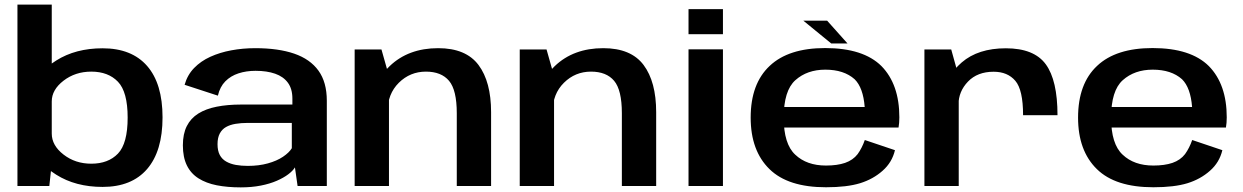

<svg xmlns="http://www.w3.org/2000/svg" viewBox="-20 -805 5382 831"><path d="M55.5 0H193.5L204 -98V-785H55.5ZM424 4Q550 4 616.8 -73.5Q683.5 -151 683.5 -297Q683.5 -443 616.8 -519.5Q550 -596 424 -596Q307 -596 223.2 -543Q139.5 -490 139.5 -436.5L204 -366Q204 -416.5 255 -455.8Q306 -495 375 -495Q448.5 -495 490.5 -451.2Q532.5 -407.5 532.5 -296Q532.5 -184 490.5 -140.2Q448.5 -96.5 375 -96.5Q306 -96.5 255 -136Q204 -175.5 204 -227L139.5 -155.5Q139.5 -102 223.2 -49Q307 4 424 4Z M1022 6Q1069.5 6 1108.8 -1.8Q1148 -9.5 1177.8 -22.5Q1207.5 -35.5 1227.5 -50.5Q1247.5 -65.5 1256.5 -80.5L1268 0H1394.5V-369Q1394.5 -449 1358.5 -499Q1322.5 -549 1253.5 -572.8Q1184.5 -596.5 1085 -596.5Q1031 -596.5 981.2 -587.2Q931.5 -578 890.2 -559.2Q849 -540.5 820 -510.5Q791 -480.5 779 -438L923 -391Q932 -429.5 955.2 -453Q978.5 -476.5 1012.2 -487.5Q1046 -498.5 1086 -498.5Q1135 -498.5 1170.8 -486Q1206.5 -473.5 1226 -447Q1245.5 -420.5 1245.5 -378.5V-352.5H1023.5Q964.5 -352.5 917.8 -343.2Q871 -334 838.2 -313.5Q805.5 -293 788.5 -259.2Q771.5 -225.5 771.5 -176Q771.5 -124.5 788.8 -89.2Q806 -54 839.2 -33Q872.5 -12 918.5 -3Q964.5 6 1022 6ZM1052.5 -87Q1024.5 -87 1000.8 -91.2Q977 -95.5 959 -105.8Q941 -116 931.2 -134.2Q921.5 -152.5 921.5 -181Q921.5 -209 931.2 -227.2Q941 -245.5 958.2 -255.2Q975.5 -265 999.5 -269Q1023.5 -273 1051.5 -273H1243V-163.5Q1231.5 -144.5 1204.8 -126.5Q1178 -108.5 1139.2 -97.8Q1100.5 -87 1052.5 -87Z M1515 0H1663.5V-476L1631 -591H1515ZM1957 0H2105.5V-319.5Q2105.5 -451 2051 -523.8Q1996.5 -596.5 1876.5 -596.5Q1747.5 -596.5 1666.5 -518.8Q1585.5 -441 1585.5 -364.5L1657.5 -322.5Q1657.5 -398.5 1706.2 -446.8Q1755 -495 1823.5 -495Q1890 -495 1923.5 -455.2Q1957 -415.5 1957 -315Z M2229.5 0H2378V-476L2345.5 -591H2229.5ZM2671.5 0H2820V-319.5Q2820 -451 2765.5 -523.8Q2711 -596.5 2591 -596.5Q2462 -596.5 2381 -518.8Q2300 -441 2300 -364.5L2372 -322.5Q2372 -398.5 2420.8 -446.8Q2469.5 -495 2538 -495Q2604.5 -495 2638 -455.2Q2671.5 -415.5 2671.5 -315Z M2960 0H3109V-591.5H2960ZM2960 -765.5V-657H3109V-765.5Z M3555 5.5V-88.5Q3471.5 -88.5 3422 -135.5Q3372 -181.5 3372 -295.5Q3372 -413 3422.5 -458Q3473.5 -503.5 3552 -503.5Q3632.5 -503.5 3679 -462Q3716 -425.5 3722.5 -342H3357.5V-253H3869Q3872.5 -272.5 3872.5 -297Q3872.5 -440 3795 -519Q3716.5 -597 3551.5 -597Q3393 -597 3311.5 -520Q3229 -443 3229 -296Q3229 -152.5 3310.5 -73Q3390.5 5.5 3555 5.5ZM3555 -88.5V5.5Q3645.5 5.5 3702.5 -12Q3759 -29.5 3800 -66Q3841 -102 3853.5 -155L3723 -199Q3711 -164.5 3692 -138Q3672 -112 3637.5 -100Q3603.5 -88.5 3555 -88.5ZM3577.5 -617H3648L3560 -715.5H3457Z M4408 -306.5H4557Q4557 -457.5 4506.2 -526.8Q4455.5 -596 4333.5 -596Q4213.5 -596 4142.5 -534.8Q4071.5 -473.5 4071.5 -392L4128.5 -352Q4128.5 -409 4169.5 -451.8Q4210.5 -494.5 4280.5 -494.5Q4341 -494.5 4374.5 -455.2Q4408 -416 4408 -306.5ZM3981 0H4129.5V-474L4097 -591H3981Z M4972 5.5V-88.5Q4888.5 -88.5 4839 -135.5Q4789 -181.5 4789 -295.5Q4789 -413 4839.5 -458Q4890.5 -503.5 4969 -503.5Q5049.5 -503.5 5096 -462Q5133 -425.5 5139.5 -342H4774.5V-253H5286Q5289.5 -272.5 5289.5 -297Q5289.5 -440 5212 -519Q5133.5 -597 4968.5 -597Q4810 -597 4728.5 -520Q4646 -443 4646 -296Q4646 -152.5 4727.5 -73Q4807.5 5.5 4972 5.5ZM4972 -88.5V5.5Q5062.5 5.5 5119.5 -12Q5176 -29.5 5217 -66Q5258 -102 5270.5 -155L5140 -199Q5128 -164.5 5109 -138Q5089 -112 5054.5 -100Q5020.5 -88.5 4972 -88.5Z"/></svg>

Font: Anybody SemiExpanded SemiBold
Style: Regular
Weight: 600
Width: 6
Designer: Tyler Finck
Foundry: Etcetera Type Company
Version: Version 1.113;gftools[0.9.25]